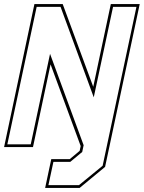

<svg xmlns="http://www.w3.org/2000/svg" viewBox="-26 -720 704 940"><path d="M195 200 225 59H315.5L364 18.5L369 -5L221.5 -405L135.5 0H-6L142.5 -700H281L430.5 -295L516.5 -700H658L488.5 97L364 200ZM211 186.5H360.5L476.5 91.5L642 -686.5H527.5L433 -243.5L270.5 -686.5H153.5L10 -13.5H124.5L219 -456.5L383.5 -9L376.5 24L318 72.5H235.5Z"/></svg>

Font: Tourney Condensed Thin
Style: Italic
Weight: 100
Width: 3
Italic angle: -12°
Designer: Tyler Finck
Foundry: Etcetera Type Co
Version: Version 1.010; ttfautohint (v1.8.3)